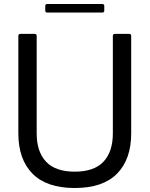

<svg xmlns="http://www.w3.org/2000/svg" viewBox="-20 -933 751 963"><path d="M72 -264V-753Q72 -763 82 -763H154Q164 -763 164 -753V-264Q164 -172 211 -122Q258 -72 355 -72Q452 -72 499 -122Q546 -172 546 -264V-753Q546 -763 556 -763H628Q638 -763 638 -753V-264Q638 -134 567 -62Q496 10 355 10Q214 10 143 -62Q72 -134 72 -264ZM217 -870Q207 -870 207 -880V-903Q207 -913 217 -913H493Q503 -913 503 -903V-880Q503 -870 493 -870Z"/></svg>

Font: Open Sauce Two
Style: Regular
Weight: 400
Designer: Alfredo Marco Pradil
Foundry: Creative Sauce Fz LLC
Version: Version 1.477